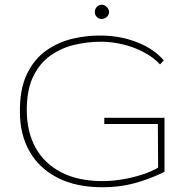

<svg xmlns="http://www.w3.org/2000/svg" viewBox="-20 -780 790 810"><path d="M413 10Q301 10 223 -30Q145 -70 104.5 -141.5Q64 -213 64 -308Q63 -405 94 -468.5Q125 -532 176 -567.5Q227 -603 287.5 -617Q348 -631 408 -630Q491 -629 561.5 -600.5Q632 -572 671 -525L655 -508Q629 -537 588 -559Q547 -581 499.5 -592.5Q452 -604 407 -604Q350 -604 294.5 -591Q239 -578 193.5 -546Q148 -514 120.5 -458Q93 -402 93 -316Q93 -224 130 -157Q167 -90 238.5 -53Q310 -16 413 -16Q453 -16 497.5 -23.5Q542 -31 581.5 -44Q621 -57 647 -73L646 -257H420V-283H674V-55Q608 -23 545.5 -6.5Q483 10 413 10ZM409 -700Q397 -700 388.5 -708.5Q380 -717 380 -729Q380 -742 388.5 -751Q397 -760 409 -760Q421 -760 430.5 -750.5Q440 -741 440 -729Q440 -717 430.5 -708.5Q421 -700 409 -700Z"/></svg>

Font: Inconsolata ExtraExpanded ExtraLight
Style: Regular
Weight: 200
Width: 8
Monospace: yes
Designer: Raph Levien, Cyreal, Brenton Simpson
Foundry: Raph Levien, Cyreal, Google
Version: Version 3.100; ttfautohint (v1.8.4.7-5d5b)